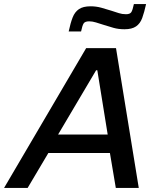

<svg xmlns="http://www.w3.org/2000/svg" viewBox="-49 -925 777 945"><path d="M-29 0 375 -688H522L634 0H521L492 -172H189L87 0ZM237 -263H481L430 -579H424ZM289 -770Q298 -812 308.5 -839Q319 -866 339.5 -880Q360 -894 397 -894Q424 -894 449.5 -887Q475 -880 500 -872Q519 -866 535.5 -860.5Q552 -855 571 -855Q591 -855 597.5 -865.5Q604 -876 610 -905H670Q661 -864 651 -836.5Q641 -809 620.5 -795Q600 -781 564 -781Q534 -781 509.5 -788Q485 -795 460 -803Q441 -809 423.5 -814.5Q406 -820 390 -820Q369 -820 362.5 -809.5Q356 -799 350 -770Z"/></svg>

Font: Saira Thin Medium
Style: Italic
Weight: 500
Italic angle: -12°
Version: Version 1.101